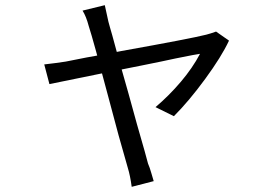

<svg xmlns="http://www.w3.org/2000/svg" viewBox="-20 -632 1040 742"><path d="M399 -548Q402 -538 405.5 -524.5Q409 -511 414 -495Q434 -419 477 -269Q511 -144 539 -48L552 0Q559 16 565 37.5Q571 59 574 68L489 90Q483 46 474 17Q440 -99 399 -256Q341 -476 323 -531Q313 -569 299 -591L385 -612ZM652 -183 581 -218Q633 -262 678.5 -315.5Q724 -369 753 -424Q742 -423 658 -406Q613 -396 528 -379Q375 -349 171 -307L151 -383Q195 -388 234 -394L315 -410Q385 -422 450 -435Q718 -483 777 -498Q793 -502 815 -510L865 -475Q836 -413 773 -327Q710 -241 652 -183Z"/></svg>

Font: Merged Yaku Han JP
Style: Regular
Weight: 400
Designer: Ryoko NISHIZUKA 西塚涼子 (kana, bopomofo & ideographs); Paul D. Hunt (Latin, Greek & Cyrillic); Sandoll Communications 산돌커뮤니
Foundry: Adobe
Version: Version 2.004